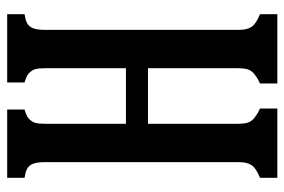

<svg xmlns="http://www.w3.org/2000/svg" viewBox="-150 -650 800 540"><g transform="rotate(-90 250.0 -380.0)"><path d="M20 -759.8H211.9V-710.9Q199.7 -707.5 192.1 -703.1Q184.6 -698.7 180.2 -691.9Q175.3 -686 173.6 -676.8Q171.9 -667.5 171.9 -654.8V-425.8H328.1V-654.8Q328.1 -667.5 326.4 -676.8Q324.7 -686 319.8 -691.9Q315.4 -698.7 307.9 -703.1Q300.3 -707.5 288.1 -710.9V-759.8H480V-710.9Q466.3 -709 458 -705.3Q449.7 -701.7 444.8 -694.8Q436 -683.1 436 -654.8V-108.9Q436 -96.2 438.2 -87.4Q440.4 -78.6 444.8 -71.8Q453.6 -59.6 480 -48.8V0H285.2V-48.8Q309.1 -59.6 318.8 -71.8Q324.2 -78.6 326.2 -87.9Q328.1 -97.2 328.1 -109.9V-363.8H171.9V-109.9Q171.9 -97.2 173.8 -87.9Q175.8 -78.6 181.2 -71.8Q190.9 -59.6 214.8 -48.8V0H20V-48.8Q46.4 -59.6 55.2 -71.8Q59.6 -78.6 61.8 -87.4Q64 -96.2 64 -108.9V-654.8Q64 -683.1 55.2 -694.8Q50.3 -701.7 42 -705.3Q33.7 -709 20 -710.9Z"/></g></svg>

Font: BIZ UDMincho
Style: Bold
Weight: 700
Monospace: yes
Designer: TypeBank Co., Ltd.
Foundry: Morisawa Inc.
Version: Version 1.06